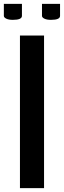

<svg xmlns="http://www.w3.org/2000/svg" viewBox="-20 -976 332 996"><path d="M83.5 -791.5H208.5V0H83.5ZM197.8 -956.1H291.5V-893.6Q291.5 -873 244.6 -873Q222.7 -873 210.2 -879.2Q197.8 -885.3 197.8 -893.6ZM0 -956.1H93.8V-893.6Q93.8 -873 46.9 -873Q24.9 -873 12.5 -879.2Q0 -885.3 0 -893.6Z"/></svg>

Font: Resagnicto
Style: Bold
Weight: 700
Version: Version 0.9991